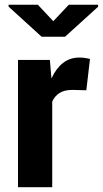

<svg xmlns="http://www.w3.org/2000/svg" viewBox="-20 -777 427 797"><path d="M338.4 -402.3 280.3 -403.8Q248 -403.8 227.8 -391.4Q207.5 -378.9 196.8 -355.5V0H54.7V-528.3H187L193.4 -453.1L194.3 -452.6Q212.9 -493.2 241.5 -515.6Q270 -538.1 309.6 -538.1Q321.3 -538.1 333 -536.4Q344.7 -534.7 353.5 -532.2ZM201.2 -689 265.6 -757.3H387.2V-749L250 -624.5H152.8L15.6 -749.5V-757.3H137.2Z"/></svg>

Font: Roboto Web
Style: Bold
Weight: 700
Designer: Google
Version: Version 1.200310; 2013